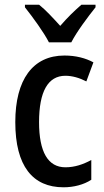

<svg xmlns="http://www.w3.org/2000/svg" viewBox="-20 -786 441 816"><path d="M188 -606H283C306 -651 354 -715 386 -755V-766H326C293 -737 269 -714 236 -676C205 -710 174 -744 146 -766H86V-755C120 -712 166 -649 188 -606ZM250 10C293 10 336 -1 368 -22V-106C333 -87 297 -75 258 -75C184 -75 146 -140 146 -267C146 -397 184 -464 258 -464C287 -464 318 -455 347 -440L377 -521C344 -539 302 -550 254 -550C119 -550 45 -447 45 -267C45 -80 119 10 250 10Z"/></svg>

Font: Noto Sans Lao Looped Condensed Medium
Style: Regular
Weight: 500
Width: 3
Designer: Mark Frömberg, Ben Mitchell
Foundry: The Fontpad Ltd
Version: Version 1.002